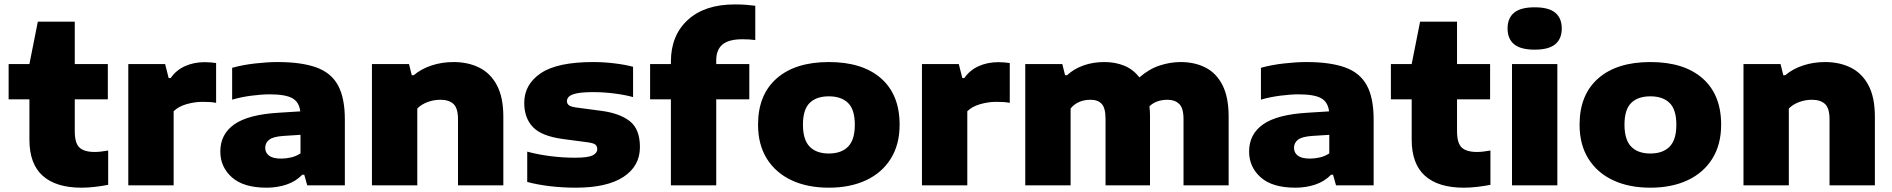

<svg xmlns="http://www.w3.org/2000/svg" viewBox="-20 -838 8554 868"><path d="M348.5 10.5Q233.5 10.5 173.2 -43.2Q113 -97 113 -206.5V-389H19V-548.5H113L151 -740H318V-548.5H467.5V-389H318V-245Q318 -191 339.2 -171Q360.5 -151 408.5 -151Q433 -151 469 -157.5V-2.5Q444.5 2.5 411.8 6.5Q379 10.5 348.5 10.5Z M560 0V-548.5H726.5L742.5 -485H751.5Q776.5 -521 816.5 -539Q856.5 -557 906 -557Q920 -557 933.2 -555.8Q946.5 -554.5 957 -553V-373Q942.5 -376 925.5 -376.8Q908.5 -377.5 894 -377.5Q859.5 -377.5 823 -367Q786.5 -356.5 765 -335V0Z M1185.5 10.5Q1081 10.5 1028.5 -36.2Q976 -83 976 -153Q976 -231.5 1039.5 -276Q1103 -320.5 1242 -328.5L1337.5 -334.5Q1332.5 -377 1301.2 -394.2Q1270 -411.5 1199 -411.5Q1163.5 -411.5 1117 -405.5Q1070.5 -399.5 1029.5 -387.5V-531.5Q1078.5 -545 1134 -551.2Q1189.5 -557.5 1235 -557.5Q1342 -557.5 1409.2 -533.5Q1476.5 -509.5 1507.8 -452.8Q1539 -396 1539 -298V0H1369L1355.5 -48H1346.5Q1317 -17.5 1275 -3.5Q1233 10.5 1185.5 10.5ZM1179 -169.5Q1179 -147.5 1196.5 -134.2Q1214 -121 1251 -121Q1272.5 -121 1295.5 -126.2Q1318.5 -131.5 1338.5 -144.5V-228.5L1261.5 -223.5Q1215.5 -220.5 1197.2 -206.5Q1179 -192.5 1179 -169.5Z M1661.5 0V-548.5H1829L1841.5 -498H1850.5Q1884 -526.5 1930.8 -542Q1977.5 -557.5 2030.5 -557.5Q2096 -557.5 2146.8 -532.2Q2197.5 -507 2226.5 -452.5Q2255.5 -398 2255.5 -310.5V0H2050.5V-299Q2050.5 -349 2030 -368Q2009.5 -387 1970.5 -387Q1941.5 -387 1913.5 -376.8Q1885.5 -366.5 1866.5 -347.5V0Z M2583 10.5Q2524 10.5 2466.8 3.8Q2409.5 -3 2363.5 -15.5V-152.5Q2411 -139.5 2467.5 -132.2Q2524 -125 2580 -125Q2637 -125 2658.5 -135.2Q2680 -145.5 2680 -164Q2680 -177 2671.8 -184Q2663.5 -191 2638 -194.5L2525 -209.5Q2428 -222.5 2389 -263.8Q2350 -305 2350 -372.5Q2350 -456.5 2424.8 -507Q2499.5 -557.5 2662 -557.5Q2709.5 -557.5 2758.5 -551.5Q2807.5 -545.5 2842 -536V-399Q2807 -409 2758.5 -415.2Q2710 -421.5 2663.5 -421.5Q2612.5 -421.5 2586.5 -415.8Q2560.5 -410 2551.8 -400.8Q2543 -391.5 2543 -381Q2543 -370 2551.2 -362.8Q2559.5 -355.5 2585 -352L2698 -337Q2781.5 -326 2827.2 -290.2Q2873 -254.5 2873 -173Q2873 -87 2798.5 -38.2Q2724 10.5 2583 10.5Z M3013 0V-389H2919V-548.5H3013V-559Q3013 -678 3089.5 -748Q3166 -818 3301.5 -818Q3329.5 -818 3350.2 -816.5Q3371 -815 3394.5 -812V-657Q3379 -659 3365 -659.8Q3351 -660.5 3336 -660.5Q3274.5 -660.5 3246.2 -636.8Q3218 -613 3218 -565.5V-548.5H3367.5V-389H3218V0Z M3727 10.5Q3630.5 10.5 3558.8 -23Q3487 -56.5 3447 -120.2Q3407 -184 3407 -274.5Q3407 -409.5 3491.2 -483.5Q3575.5 -557.5 3727 -557.5Q3879 -557.5 3963 -483.8Q4047 -410 4047 -274.5Q4047 -184.5 4007.2 -120.8Q3967.5 -57 3895.5 -23.2Q3823.5 10.5 3727 10.5ZM3727 -144Q3783.5 -144 3814 -175Q3844.5 -206 3844.5 -274Q3844.5 -342.5 3814 -372.5Q3783.5 -402.5 3727 -402.5Q3670.5 -402.5 3640.2 -372.5Q3610 -342.5 3610 -274.5Q3610 -206.5 3640.2 -175.2Q3670.5 -144 3727 -144Z M4148 0V-548.5H4314.5L4330.5 -485H4339.5Q4364.5 -521 4404.5 -539Q4444.5 -557 4494 -557Q4508 -557 4521.2 -555.8Q4534.5 -554.5 4545 -553V-373Q4530.5 -376 4513.5 -376.8Q4496.5 -377.5 4482 -377.5Q4447.5 -377.5 4411 -367Q4374.5 -356.5 4353 -335V0Z M4615 0V-548.5H4782.5L4795 -498H4804Q4834.5 -526.5 4877.8 -542Q4921 -557.5 4973 -557.5Q5022.5 -557.5 5063 -540.8Q5103.5 -524 5131 -488Q5174.5 -526 5222.5 -541.8Q5270.5 -557.5 5317.5 -557.5Q5381.5 -557.5 5430.5 -532.2Q5479.5 -507 5507 -452.5Q5534.5 -398 5534.5 -311V0H5330.5V-299.5Q5330.5 -349.5 5310.8 -368.2Q5291 -387 5259 -387Q5207 -387 5176.5 -357.5Q5179 -336.5 5179 -313.5V0H4978V-299.5Q4978 -349.5 4960.8 -368.2Q4943.5 -387 4910.5 -387Q4852.5 -387 4820 -347.5V0Z M5836.5 10.5Q5732 10.5 5679.5 -36.2Q5627 -83 5627 -153Q5627 -231.5 5690.5 -276Q5754 -320.5 5893 -328.5L5988.5 -334.5Q5983.5 -377 5952.2 -394.2Q5921 -411.5 5850 -411.5Q5814.5 -411.5 5768 -405.5Q5721.5 -399.5 5680.5 -387.5V-531.5Q5729.5 -545 5785 -551.2Q5840.5 -557.5 5886 -557.5Q5993 -557.5 6060.2 -533.5Q6127.5 -509.5 6158.8 -452.8Q6190 -396 6190 -298V0H6020L6006.5 -48H5997.5Q5968 -17.5 5926 -3.5Q5884 10.5 5836.5 10.5ZM5830 -169.5Q5830 -147.5 5847.5 -134.2Q5865 -121 5902 -121Q5923.5 -121 5946.5 -126.2Q5969.5 -131.5 5989.5 -144.5V-228.5L5912.5 -223.5Q5866.5 -220.5 5848.2 -206.5Q5830 -192.5 5830 -169.5Z M6597.5 10.5Q6482.5 10.5 6422.2 -43.2Q6362 -97 6362 -206.5V-389H6268V-548.5H6362L6400 -740H6567V-548.5H6716.5V-389H6567V-245Q6567 -191 6588.2 -171Q6609.5 -151 6657.5 -151Q6682 -151 6718 -157.5V-2.5Q6693.5 2.5 6660.8 6.5Q6628 10.5 6597.5 10.5Z M6815.5 0V-548.5H7020.5V0ZM6918 -613.5Q6854.5 -613.5 6825 -638Q6795.5 -662.5 6795.5 -709.5Q6795.5 -756 6825 -780.5Q6854.5 -805 6918 -805Q6981.5 -805 7011 -780.5Q7040.5 -756 7040.5 -709.5Q7040.5 -662.5 7011 -638Q6981.5 -613.5 6918 -613.5Z M7441 10.5Q7344.5 10.5 7272.8 -23Q7201 -56.5 7161 -120.2Q7121 -184 7121 -274.5Q7121 -409.5 7205.2 -483.5Q7289.5 -557.5 7441 -557.5Q7593 -557.5 7677 -483.8Q7761 -410 7761 -274.5Q7761 -184.5 7721.2 -120.8Q7681.5 -57 7609.5 -23.2Q7537.5 10.5 7441 10.5ZM7441 -144Q7497.5 -144 7528 -175Q7558.5 -206 7558.5 -274Q7558.5 -342.5 7528 -372.5Q7497.5 -402.5 7441 -402.5Q7384.5 -402.5 7354.2 -372.5Q7324 -342.5 7324 -274.5Q7324 -206.5 7354.2 -175.2Q7384.5 -144 7441 -144Z M7862 0V-548.5H8029.5L8042 -498H8051Q8084.5 -526.5 8131.2 -542Q8178 -557.5 8231 -557.5Q8296.5 -557.5 8347.2 -532.2Q8398 -507 8427 -452.5Q8456 -398 8456 -310.5V0H8251V-299Q8251 -349 8230.5 -368Q8210 -387 8171 -387Q8142 -387 8114 -376.8Q8086 -366.5 8067 -347.5V0Z"/></svg>

Font: Encode Sans Exp XBd
Style: Regular
Weight: 800
Width: 7
Designer: Multiple Designers
Foundry: Impallari Type
Version: Version 3.002; ttfautohint (v1.8.3) -l 8 -r 50 -G 200 -x 14 